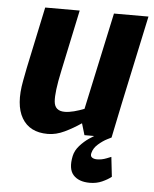

<svg xmlns="http://www.w3.org/2000/svg" viewBox="-51 -543 621 776"><g transform="rotate(5 260.0 -155.0)"><path d="M155 8Q82 8 50.5 -45.5Q19 -99 38 -198L48 -250L101 -500H241L188 -250Q169 -162 172.5 -124.5Q176 -87 216 -87Q233 -87 254 -92.5Q275 -98 295 -106L380 -500H520L443 -140L414 0H304L290 -47Q258 -25 223.5 -8.5Q189 8 156 8H155ZM414 0Q414 0 397 8.5Q380 17 361.5 33Q343 49 338 70Q335 82 342.5 87.5Q350 93 363 93Q382 93 401 85.5Q420 78 420 78L429 158Q414 170 391.5 180Q369 190 342 190Q297 190 275 165.5Q253 141 264 88Q269 65 286.5 45.5Q304 26 324 12.5Q344 -1 359 -8.5Q374 -16 374 -16Z"/></g></svg>

Font: Epunda Sans
Style: Bold Italic
Weight: 700
Italic angle: -12.0243°
Designer: Simon Atzbach
Foundry: typofactur
Version: Version 2.204; ttfautohint (v1.8.4.7-5d5b)